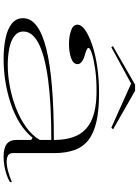

<svg xmlns="http://www.w3.org/2000/svg" viewBox="128 -883 770 1066"><g transform="rotate(90 513.0 -350.0)"><path d="M497 -515Q591 -515 655 -500.5Q719 -486 757.5 -456Q796 -426 813 -378.5Q830 -331 830 -266V-37Q830 -17 843.5 -9.5Q857 -2 877 -2Q902 -2 932.5 -10.5Q963 -19 991 -31V-20Q972 -9 948 -1Q924 7 899 11Q874 15 849 15Q802 15 779.5 -2.5Q757 -20 757 -54Q757 -84 757 -98.5Q757 -113 757 -121.5Q757 -130 757 -138L745 -146Q711 -104 662 -74Q613 -44 554.5 -24.5Q496 -5 433 5Q370 15 307 15Q244 15 192 4Q140 -7 110.5 -31Q81 -55 81 -93Q81 -179 248.5 -221.5Q416 -264 757 -264Q757 -346 729.5 -398Q702 -450 642.5 -475.5Q583 -501 485 -501Q415 -501 361 -493Q307 -485 276.5 -475Q246 -465 246 -456Q246 -451 256.5 -446Q267 -441 292 -434Q336 -420 336 -395Q336 -372 303 -360Q270 -348 224 -348Q182 -348 149.5 -359.5Q117 -371 117 -395Q117 -417 147 -438Q177 -459 230 -477Q283 -495 351.5 -505Q420 -515 497 -515ZM757 -250Q556 -250 422 -232Q288 -214 221.5 -179.5Q155 -145 155 -95Q155 -64 180.5 -44.5Q206 -25 249 -16.5Q292 -8 342 -8Q398 -8 459.5 -19.5Q521 -31 579.5 -53.5Q638 -76 685 -109.5Q732 -143 757 -186ZM242 -583 236 -592 450 -715H484L698 -593L689 -583L444 -693Z"/></g></svg>

Font: Kalnia Expanded ExtraLight
Style: Regular
Weight: 250
Width: 7
Designer: Frida Medrano
Foundry: Frida Medrano
Version: Version 1.105